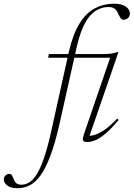

<svg xmlns="http://www.w3.org/2000/svg" viewBox="-194 -740 706 1014"><path d="M60 -435 64 -454.5H352.5Q376.5 -454.5 394 -457.2Q411.5 -460 425 -464.5H431.5L274 -8.5L261 -23.5Q276.5 -20.5 299.2 -25.8Q322 -31 353.5 -51.2Q385 -71.5 425.5 -114L432.5 -106.5Q394.5 -61 364.8 -35.8Q335 -10.5 311.2 -0.2Q287.5 10 268 10Q246 10 244 0Q242 -10 249.5 -32L391 -445L409.5 -435ZM119.5 -82Q96.5 18 71.8 83.5Q47 149 20 186.2Q-7 223.5 -37 238.8Q-67 254 -100.5 254Q-137.5 254 -155.8 239.5Q-174 225 -174 207.5Q-174 195 -165 186.5Q-156 178 -143.5 178Q-136 178 -131 186.2Q-126 194.5 -120 209.5Q-114 224 -104.8 229.8Q-95.5 235.5 -82.5 235.5Q-60.5 235.5 -40.2 223.8Q-20 212 -0.8 181.8Q18.5 151.5 37.2 97.8Q56 44 75 -40L169 -464Q191 -559.5 226 -615.8Q261 -672 307.2 -696.2Q353.5 -720.5 406.5 -720.5Q436 -720.5 454.8 -713Q473.5 -705.5 482.8 -693.5Q492 -681.5 492 -668.5Q492 -658.5 487.2 -651Q482.5 -643.5 474.5 -639.5Q466.5 -635.5 456.5 -635.5Q448.5 -635.5 441.8 -646Q435 -656.5 428.5 -671.5Q422 -686.5 410.2 -694.8Q398.5 -703 379 -703Q343.5 -703 312 -683.5Q280.5 -664 255.5 -619Q230.5 -574 212.5 -497.5Z"/></svg>

Font: Newsreader 36pt ExtraLight
Style: Italic
Weight: 250
Italic angle: -17°
Designer: Hugues Gentile
Foundry: Production Type
Version: Version 1.003